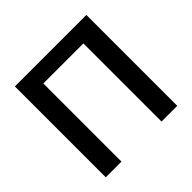

<svg xmlns="http://www.w3.org/2000/svg" viewBox="-176 -887 1062 1062"><g transform="rotate(-45 355.5 -355.5)"><path d="M634.8 0V-710.9H75.7V0H198.7V-611.3H511.7V0Z"/></g></svg>

Font: FAU Chimera Medium
Style: Regular
Weight: 500
Version: Version 1.002;hotconv 1.0.117;makeotfexe 2.5.65602